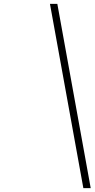

<svg xmlns="http://www.w3.org/2000/svg" viewBox="-20 -844 488 991"><path d="M237.8 -824.2H275.9L448.2 127H410.2Z"/></svg>

Font: Trueno UltraLight
Style: Italic
Weight: 250
Designer: Julieta Ulanovsky
Foundry: Julieta Ulanovsky
Version: Version 3.001b | FøM Fix